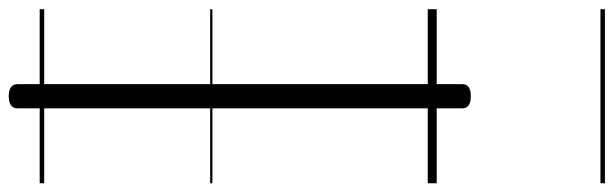

<svg xmlns="http://www.w3.org/2000/svg" viewBox="-490 -504 1369 428"><g transform="rotate(-90 194.0 -289.5)"><path d="M194 76Q167 76 167 57V-934Q167 -954 194 -954Q221 -954 221 -934V57Q221 76 194 76ZM0 365H388V375H0ZM0 -20H388V0H0ZM0 -505H388V-500H0ZM0 -885H388V-875H0Z"/></g></svg>

Font: Playwrite GB S Guides
Style: Regular
Weight: 400
Designer: Veronika Burian, José Scaglione
Foundry: TypeTogether
Version: Version 1.003